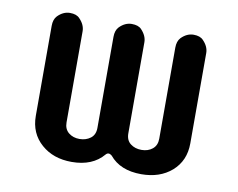

<svg xmlns="http://www.w3.org/2000/svg" viewBox="-64 -614 879 708"><g transform="rotate(10 375.0 -260.0)"><path d="M548.3 -471.7Q548.3 -495.6 560.5 -508.8Q581.5 -530.3 606.9 -530.3Q631.3 -530.3 643.1 -517.6Q664.1 -496.1 664.1 -471.7V-133.3Q664.1 -68.4 619.1 -28.8Q574.7 9.8 505.4 9.8Q426.3 9.8 386.2 -39.1Q373.5 -49.8 363.8 -39.1Q322.8 9.8 244.6 9.8Q175.8 9.8 131.3 -29.3Q85.4 -69.3 85.4 -134.8V-471.7Q85.4 -495.6 97.7 -508.8Q118.7 -530.3 144 -530.3Q168.5 -530.3 180.2 -517.6Q201.2 -496.1 201.2 -471.7V-130.4Q201.2 -105.5 217.8 -92Q234.4 -78.6 258.5 -78.6Q282.7 -78.6 299.8 -91.6Q316.9 -104.5 316.9 -130.4V-471.2Q316.9 -495.1 329.1 -508.3Q350.1 -529.8 375.5 -529.8Q399.9 -529.8 411.6 -517.6Q432.6 -495.6 432.6 -471.2V-130.4Q432.6 -104.5 449.5 -91.6Q466.3 -78.6 490.7 -78.6Q515.1 -78.6 531.7 -92Q548.3 -105.5 548.3 -130.4Z"/></g></svg>

Font: Supermercado
Style: Regular
Weight: 400
Designer: James Grieshaber
Foundry: James Grieshaber
Version: Version 1.002